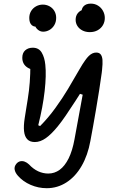

<svg xmlns="http://www.w3.org/2000/svg" viewBox="-20 -802 660 1035"><path d="M77 146Q62.3 129.7 59.1 112.8Q55.8 96 68 81.2Q77 70.2 88.8 67.5Q100.7 64.8 112.9 69.3Q125.2 73.8 136.3 84.3Q159.5 109.3 185.8 121.4Q212.2 133.5 240.2 133.5Q273.8 133.5 301.6 113.4Q329.3 93.3 349.8 52.2Q370.3 11 381.5 -50.7L430.8 -319L440.5 -286.8L411.2 -296.2Q397.7 -273.7 387 -258.3Q355.8 -210.3 333.8 -178.1Q311.7 -145.8 291 -120.3Q256.8 -78.5 227.1 -57.4Q197.3 -36.3 167.8 -36.3Q141.3 -36.3 127.1 -51.2Q112.8 -66.2 109.7 -94.6Q106.5 -123 113.2 -165.5Q116.8 -189.7 120.9 -214Q125 -238.3 129.5 -267.3Q137.2 -315.3 140.4 -358.8Q143.7 -402.3 143.7 -454L163.5 -424Q142.7 -428.7 128.5 -437.7Q114.3 -446.7 107.2 -460.1Q100.2 -473.5 100.2 -490.5Q100.2 -516.8 116 -530.8Q131.8 -544.8 156.7 -544.8Q189.3 -544.8 204.9 -518.5Q220.5 -492.2 224.3 -452.7Q230.3 -397.2 220.7 -311.2Q211 -225.3 186.2 -126.8L196.2 -122.5Q239.2 -165.7 278.1 -219.2Q317 -272.8 346.8 -322.8Q376.5 -372.7 406.8 -425.5Q426.8 -460.3 438.8 -476.3Q449.2 -491.3 458.8 -500.5Q468.5 -509.7 478.2 -514.2Q488 -518.7 498.8 -518.7Q515 -518.7 522.9 -508.5Q530.8 -498.3 532.4 -479.4Q534 -460.5 530 -423Q529.7 -416.8 528.5 -410Q521.5 -358.8 514.9 -317.2Q508.3 -275.5 497.2 -209.5Q481.3 -116 467.2 -42Q453.2 35.2 420 92.6Q386.8 150 338.3 181.2Q289.8 212.5 231.8 212.5Q186.7 212.5 145.3 194.6Q104 176.7 77 146ZM472 -752 421.3 -728.3Q416.3 -752.3 429.8 -767.4Q443.3 -782.5 469.7 -782.5Q491 -782.5 508.2 -771.8Q525.5 -761.2 535.2 -743.3Q545 -725.5 545 -705Q545 -684.3 535.2 -667Q525.3 -649.7 506.9 -639.2Q488.5 -628.8 464.2 -628.8Q441.7 -628.8 424.3 -637.8Q407 -646.7 397.3 -661.8Q387.7 -677 387.7 -695.3Q387.7 -716.3 399.2 -730.8Q410.8 -745.2 430.2 -750.8Q449.5 -756.3 472 -752ZM164.3 -707.3 185.2 -660.7Q164.3 -654.5 151.1 -666.6Q137.8 -678.7 137.8 -705.3Q137.8 -726.3 147.9 -742.7Q158 -759 174.8 -768.1Q191.5 -777.2 210.7 -777.2Q230 -777.2 246.5 -768.3Q263 -759.5 272.9 -743.2Q282.8 -726.8 282.8 -705.7Q282.8 -683.3 272.6 -666.3Q262.3 -649.3 246.2 -640.2Q230 -631.2 212.7 -631.2Q197.7 -631.2 185.1 -641Q172.5 -650.8 166.5 -668.3Q160.5 -685.8 164.3 -707.3Z"/></svg>

Font: Monaspace Radon Var
Style: Regular
Weight: 400
Designer: Riley Cran and the Lettermatic Team
Version: Version 1.000 (Monaspace Radon Var)